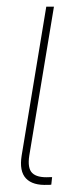

<svg xmlns="http://www.w3.org/2000/svg" viewBox="-20 -542 228 563"><path d="M120.6 0Q76.2 2.4 56.2 -18.8Q36.1 -40 43.5 -85.9L115.7 -522.5H138.2L65.9 -85.9Q60.1 -48.8 74.5 -34.7Q88.9 -20.5 124.5 -22.5Q127 -22.5 128.7 -22.5Q130.4 -22.5 132.8 -22.5L130.4 -0.5Q127.9 0 125.5 0Q123 0 120.6 0Z"/></svg>

Font: Inter 28pt Thin
Style: Italic
Weight: 250
Italic angle: -9.3988°
Designer: Rasmus Andersson
Foundry: rsms
Version: Version 4.001;git-66647c0bb